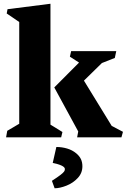

<svg xmlns="http://www.w3.org/2000/svg" viewBox="-20 -739 682 1033"><path d="M16.1 -666.5 20.5 -689.5 251.5 -718.8V-68.4L315.9 -28.8L309.1 0H12.7L19 -35.2L83.5 -73.2V-620.6ZM581.1 -61.5 641.6 -29.8 633.3 0H395L400.9 -31.7L272 -268.6L405.3 -402.3L356 -434.1L362.8 -463.9H605.5L597.7 -427.2L528.3 -399.9L431.6 -305.2ZM390.1 85.9Q407.2 100.1 415.3 116.9Q423.3 133.8 423.3 155.8Q423.3 192.4 397.9 219.2Q372.6 246.1 337.2 260Q301.8 273.9 273.9 273.9L259.3 233.9Q291 213.4 305.7 201.9Q320.3 190.4 325 183.8Q329.6 177.2 329.1 169.9Q328.6 160.2 311.3 151.9Q293.9 143.6 263.7 137.7L283.2 51.8Q313 51.8 341.1 60.1Q369.1 68.4 390.1 85.9Z"/></svg>

Font: Vesper Libre Heavy
Style: Regular
Weight: 900
Designer: Robert Keller & Kimya Gandhi
Foundry: Mota Italic
Version: Version 1.058